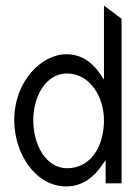

<svg xmlns="http://www.w3.org/2000/svg" viewBox="-20 -656 498 687"><path d="M31 -226C31 -106 107 11 217 11C278 11 320 -26 349 -71L358 -83V0H415V-589L352 -636V-371L344 -383C316 -427 277 -462 217 -462C131 -462 31 -368 31 -226ZM99 -226C99 -308 142 -393 220 -393C302 -393 352 -309 352 -226C352 -128 302 -54 220 -54C145 -54 99 -137 99 -226Z"/></svg>

Font: Charger Sport
Style: LitNrw
Weight: 300
Designer: Jasper
Foundry: Cannot Into Space Fonts
Version: Version 1.1